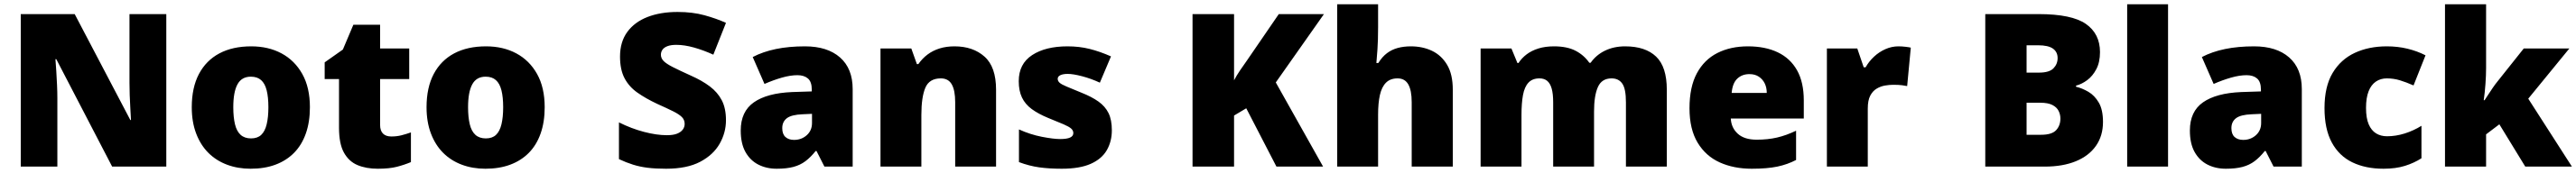

<svg xmlns="http://www.w3.org/2000/svg" viewBox="-20 -780 12037 810"><path d="M757 0H504L243 -503H239Q241 -480 243 -447.5Q245 -415 246.5 -382Q248 -349 248 -322V0H77V-714H329L589 -218H592Q591 -241 589 -272Q587 -303 586 -335Q585 -367 585 -391V-714H757Z M1428 -278Q1428 -209 1409 -155Q1390 -101 1354 -64.5Q1318 -28 1267 -9Q1216 10 1151 10Q1091 10 1040.5 -9Q990 -28 953.5 -64.5Q917 -101 896.5 -155Q876 -209 876 -278Q876 -370 909.5 -433.5Q943 -497 1005 -530Q1067 -563 1154 -563Q1234 -563 1295.5 -530Q1357 -497 1392.5 -433.5Q1428 -370 1428 -278ZM1070 -278Q1070 -231 1078 -198Q1086 -165 1104.5 -148.5Q1123 -132 1153 -132Q1183 -132 1200.5 -148.5Q1218 -165 1226 -198Q1234 -231 1234 -278Q1234 -325 1226 -357Q1218 -389 1200 -405Q1182 -421 1152 -421Q1109 -421 1089.5 -385Q1070 -349 1070 -278Z M1808 -141Q1834 -141 1855.5 -146.5Q1877 -152 1900 -160V-21Q1869 -8 1834 1Q1799 10 1745 10Q1691 10 1650.5 -7Q1610 -24 1587 -65.5Q1564 -107 1564 -182V-410H1497V-488L1582 -548L1631 -664H1756V-553H1892V-410H1756V-195Q1756 -168 1769.5 -154.5Q1783 -141 1808 -141Z M2525 -278Q2525 -209 2506 -155Q2487 -101 2451 -64.5Q2415 -28 2364 -9Q2313 10 2248 10Q2188 10 2137.5 -9Q2087 -28 2050.5 -64.5Q2014 -101 1993.5 -155Q1973 -209 1973 -278Q1973 -370 2006.5 -433.5Q2040 -497 2102 -530Q2164 -563 2251 -563Q2331 -563 2392.5 -530Q2454 -497 2489.5 -433.5Q2525 -370 2525 -278ZM2167 -278Q2167 -231 2175 -198Q2183 -165 2201.5 -148.5Q2220 -132 2250 -132Q2280 -132 2297.5 -148.5Q2315 -165 2323 -198Q2331 -231 2331 -278Q2331 -325 2323 -357Q2315 -389 2297 -405Q2279 -421 2249 -421Q2206 -421 2186.5 -385Q2167 -349 2167 -278Z M3372 -217Q3372 -159 3342.5 -107Q3313 -55 3251.5 -22.5Q3190 10 3092 10Q3043 10 3006.5 5.5Q2970 1 2938 -9Q2906 -19 2872 -35V-207Q2930 -178 2989 -162.5Q3048 -147 3096 -147Q3125 -147 3143 -154Q3161 -161 3170 -173Q3179 -185 3179 -200Q3179 -219 3166 -232Q3153 -245 3125 -259Q3097 -273 3050 -294Q2997 -319 2958 -346.5Q2919 -374 2898 -414Q2877 -454 2877 -515Q2877 -584 2911 -630.5Q2945 -677 3005.5 -700.5Q3066 -724 3146 -724Q3216 -724 3272 -708.5Q3328 -693 3372 -673L3313 -524Q3267 -545 3222.5 -557.5Q3178 -570 3140 -570Q3115 -570 3099 -564Q3083 -558 3075.5 -547.5Q3068 -537 3068 -524Q3068 -507 3081 -494Q3094 -481 3124.5 -465.5Q3155 -450 3208 -426Q3260 -403 3296.5 -375.5Q3333 -348 3352.5 -310.5Q3372 -273 3372 -217Z M3741 -563Q3846 -563 3905 -511Q3964 -459 3964 -363V0H3832L3795 -73H3791Q3768 -44 3743.5 -25.5Q3719 -7 3687 1.5Q3655 10 3609 10Q3561 10 3523 -9.5Q3485 -29 3463 -68.5Q3441 -108 3441 -169Q3441 -258 3502.5 -301Q3564 -344 3681 -349L3773 -352V-360Q3773 -397 3755 -412.5Q3737 -428 3706 -428Q3673 -428 3633 -416.5Q3593 -405 3552 -387L3497 -513Q3545 -538 3605.5 -550.5Q3666 -563 3741 -563ZM3730 -245Q3678 -243 3656.5 -226.5Q3635 -210 3635 -180Q3635 -152 3650 -138.5Q3665 -125 3690 -125Q3725 -125 3749.5 -147Q3774 -169 3774 -204V-247Z M4440 -563Q4526 -563 4580 -515Q4634 -467 4634 -360V0H4443V-302Q4443 -357 4427 -385Q4411 -413 4376 -413Q4322 -413 4303.5 -369Q4285 -325 4285 -242V0H4094V-553H4238L4264 -480H4271Q4289 -506 4313.5 -524.5Q4338 -543 4369.5 -553Q4401 -563 4440 -563Z M5175 -170Q5175 -118 5151.5 -77Q5128 -36 5076.5 -13Q5025 10 4941 10Q4882 10 4835.5 3.5Q4789 -3 4741 -21V-174Q4794 -150 4848 -139.5Q4902 -129 4933 -129Q4965 -129 4980 -136Q4995 -143 4995 -157Q4995 -169 4985 -178Q4975 -187 4949.5 -198Q4924 -209 4877 -228Q4831 -247 4800.5 -269.5Q4770 -292 4755 -323.5Q4740 -355 4740 -400Q4740 -481 4802.5 -522Q4865 -563 4968 -563Q5023 -563 5071 -551Q5119 -539 5171 -516L5119 -393Q5078 -412 5036 -423Q4994 -434 4969 -434Q4947 -434 4934.5 -428Q4922 -422 4922 -411Q4922 -401 4930.5 -393Q4939 -385 4963 -375Q4987 -365 5033 -346Q5081 -327 5112.5 -304.5Q5144 -282 5159.5 -250.5Q5175 -219 5175 -170Z M6162 0H5944L5803 -273L5746 -239V0H5552V-714H5746V-404Q5758 -427 5774 -450.5Q5790 -474 5805 -495L5955 -714H6166L5941 -394Z M6419 -652Q6419 -591 6416 -549Q6413 -507 6411 -485H6420Q6438 -514 6460.5 -531Q6483 -548 6511 -555.5Q6539 -563 6572 -563Q6627 -563 6671 -542Q6715 -521 6741.5 -476.5Q6768 -432 6768 -360V0H6576V-302Q6576 -357 6560 -385Q6544 -413 6510 -413Q6476 -413 6456 -393Q6436 -373 6427.5 -335.5Q6419 -298 6419 -243V0H6228V-760H6419Z M7573 -563Q7668 -563 7718 -515Q7768 -467 7768 -360V0H7577V-301Q7577 -364 7560 -388.5Q7543 -413 7510 -413Q7464 -413 7446 -372.5Q7428 -332 7428 -258V0H7237V-301Q7237 -341 7230 -365.5Q7223 -390 7209 -401.5Q7195 -413 7173 -413Q7140 -413 7121.5 -393Q7103 -373 7096 -335Q7089 -297 7089 -242V0H6898V-553H7042L7070 -485H7075Q7090 -508 7113 -525.5Q7136 -543 7168 -553Q7200 -563 7241 -563Q7302 -563 7341.5 -542.5Q7381 -522 7406 -486H7412Q7438 -523 7479.5 -543Q7521 -563 7573 -563Z M8147 -563Q8228 -563 8286.5 -535Q8345 -507 8376.5 -451Q8408 -395 8408 -310V-225H8067Q8069 -182 8099.5 -154Q8130 -126 8188 -126Q8240 -126 8283 -136Q8326 -146 8372 -168V-31Q8332 -10 8284.5 0Q8237 10 8165 10Q8081 10 8015.5 -19.5Q7950 -49 7912 -112Q7874 -175 7874 -273Q7874 -373 7908.5 -437Q7943 -501 8004.5 -532Q8066 -563 8147 -563ZM8154 -433Q8120 -433 8097.5 -412Q8075 -391 8071 -345H8235Q8235 -370 8225.5 -389.5Q8216 -409 8198 -421Q8180 -433 8154 -433Z M8850 -563Q8866 -563 8883 -561Q8900 -559 8908 -557L8891 -377Q8881 -379 8866.5 -381Q8852 -383 8826 -383Q8808 -383 8787.5 -379.5Q8767 -376 8748.5 -365Q8730 -354 8718.5 -332Q8707 -310 8707 -272V0H8516V-553H8658L8688 -465H8697Q8712 -492 8736 -514.5Q8760 -537 8789.5 -550Q8819 -563 8850 -563Z M9505 -714Q9660 -714 9726 -668Q9792 -622 9792 -536Q9792 -489 9775 -456.5Q9758 -424 9732.5 -405Q9707 -386 9680 -379V-374Q9709 -367 9738 -350Q9767 -333 9786.5 -299.5Q9806 -266 9806 -209Q9806 -144 9773 -97Q9740 -50 9679 -25Q9618 0 9534 0H9256V-714ZM9507 -440Q9555 -440 9574.5 -460Q9594 -480 9594 -508Q9594 -537 9572 -552.5Q9550 -568 9503 -568H9449V-440ZM9449 -299V-149H9517Q9567 -149 9587 -170.5Q9607 -192 9607 -225Q9607 -244 9598.5 -261Q9590 -278 9569.5 -288.5Q9549 -299 9513 -299Z M10110 0H9919V-760H10110Z M10512 -563Q10617 -563 10676 -511Q10735 -459 10735 -363V0H10603L10566 -73H10562Q10539 -44 10514.5 -25.5Q10490 -7 10458 1.5Q10426 10 10380 10Q10332 10 10294 -9.5Q10256 -29 10234 -68.5Q10212 -108 10212 -169Q10212 -258 10273.5 -301Q10335 -344 10452 -349L10544 -352V-360Q10544 -397 10526 -412.5Q10508 -428 10477 -428Q10444 -428 10404 -416.5Q10364 -405 10323 -387L10268 -513Q10316 -538 10376.5 -550.5Q10437 -563 10512 -563ZM10501 -245Q10449 -243 10427.5 -226.5Q10406 -210 10406 -180Q10406 -152 10421 -138.5Q10436 -125 10461 -125Q10496 -125 10520.5 -147Q10545 -169 10545 -204V-247Z M11117 10Q11033 10 10971 -20Q10909 -50 10875 -113Q10841 -176 10841 -274Q10841 -375 10879 -438.5Q10917 -502 10982.5 -532.5Q11048 -563 11132 -563Q11183 -563 11228.5 -552Q11274 -541 11313 -521L11257 -380Q11223 -395 11193.5 -404Q11164 -413 11132 -413Q11103 -413 11081 -398Q11059 -383 11047 -352.5Q11035 -322 11035 -275Q11035 -227 11047.5 -198Q11060 -169 11082 -155.5Q11104 -142 11133 -142Q11174 -142 11215.5 -155Q11257 -168 11294 -191V-39Q11260 -17 11217 -3.5Q11174 10 11117 10Z M11596 -461Q11596 -427 11593 -386Q11590 -345 11585 -311H11589Q11597 -323 11607 -338.5Q11617 -354 11628 -370Q11639 -386 11648 -397L11772 -553H11985L11793 -318L11997 0H11779L11658 -198L11596 -151V0H11404V-760H11596Z"/></svg>

Font: Noto Sans Khmer Black
Style: Regular
Weight: 900
Version: Version 2.003